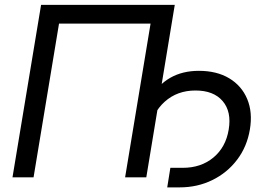

<svg xmlns="http://www.w3.org/2000/svg" viewBox="-20 -748 1122 810"><path d="M717.3 -727.5 597.2 0H507.8L615.2 -648.4H229L121.6 0H32.7L153.3 -727.5ZM685.5 42.5 698.7 -40H751Q828.1 -40 880.4 -83.5Q932.6 -127 944.8 -201.2Q957.5 -276.9 919.4 -321.5Q881.3 -366.2 804.7 -366.2Q727.5 -366.2 674.8 -318.8Q622.1 -271.5 608.4 -189.9H566.9Q581.1 -275.4 614 -333Q647 -390.6 698.5 -419.9Q750 -449.2 818.8 -449.2Q894.5 -449.2 947 -417.7Q999.5 -386.2 1022.9 -330.3Q1046.4 -274.4 1034.2 -201.7Q1022 -128.9 980.2 -74Q938.5 -19 875.7 11.7Q813 42.5 737.8 42.5Z"/></svg>

Font: Inter 28pt
Style: Italic
Weight: 400
Italic angle: -9.3988°
Designer: Rasmus Andersson
Foundry: rsms
Version: Version 4.001;git-66647c0bb